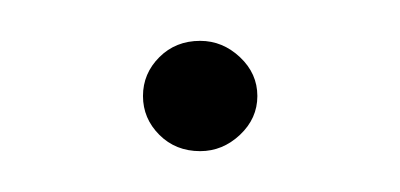

<svg xmlns="http://www.w3.org/2000/svg" viewBox="-20 -68 196 94"><path d="M78 6Q66 6 58 -2Q50 -10 50 -21Q50 -32 58 -40Q66 -48 78 -48Q89 -48 97.5 -40Q106 -32 106 -21Q106 -10 97.5 -2Q89 6 78 6Z"/></svg>

Font: Alumni Sans ExtraLight
Style: Regular
Weight: 250
Version: Version 1.018